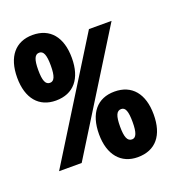

<svg xmlns="http://www.w3.org/2000/svg" viewBox="-134 -824 831 934"><g transform="rotate(-20 281.5 -357.0)"><path d="M140 -385C232 -385 283 -447 283 -554C283 -662 231 -724 141 -724C52 -724 0 -662 0 -554C0 -446 53 -385 140 -385ZM36 -57H153L526 -657H409ZM142 -476C119 -476 109 -499 109 -554C109 -609 119 -632 142 -632C164 -632 174 -609 174 -554C174 -499 164 -476 142 -476ZM420 10C513 10 563 -52 563 -159C563 -267 511 -329 421 -329C332 -329 280 -268 280 -159C280 -52 334 10 420 10ZM423 -81C399 -81 389 -105 389 -159C389 -215 399 -238 423 -238C445 -238 454 -215 454 -159C454 -105 444 -81 423 -81Z"/></g></svg>

Font: Noto Sans Mono SemiCondensed ExtraBold
Style: Regular
Weight: 800
Width: 4
Designer: Monotype Design Team
Foundry: Monotype Imaging Inc.
Version: Version 2.014